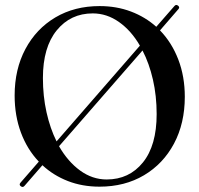

<svg xmlns="http://www.w3.org/2000/svg" viewBox="-20 -738 804 774"><path d="M63.5 12.5Q55.5 6.5 63 -2L136.5 -86.5Q90 -135 64.5 -203.2Q39 -271.5 39 -353Q39 -459 82.5 -540.5Q126 -622 203.2 -667.8Q280.5 -713.5 381.5 -713.5Q450 -713.5 508 -691.5Q566 -669.5 610 -630L682.5 -713Q689.5 -722 698 -715Q706 -708.5 699 -701L625 -615.5Q672.5 -566.5 698.8 -498Q725 -429.5 725 -348Q725 -241 681.5 -159.2Q638 -77.5 560.5 -31.5Q483 14.5 381 14.5Q312 14.5 253.5 -8.2Q195 -31 151 -72L79 11Q72 19.5 63.5 12.5ZM153 -423.5Q153 -350.5 167.5 -285.5Q182 -220.5 208 -168L544 -554Q509 -614.5 459.8 -649.2Q410.5 -684 354 -684Q264.5 -684 208.8 -615.8Q153 -547.5 153 -423.5ZM611.5 -278Q611.5 -351.5 596.5 -417Q581.5 -482.5 554.5 -534.5L218 -148.5Q253.5 -86.5 303 -50.5Q352.5 -14.5 410 -14.5Q500.5 -14.5 556 -83Q611.5 -151.5 611.5 -278Z"/></svg>

Font: Fraunces 72pt
Style: Regular
Weight: 400
Version: Version 1.000;[0bf87f6ff]